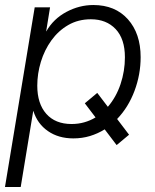

<svg xmlns="http://www.w3.org/2000/svg" viewBox="-35 -545 622 769"><path d="M-15.1 204.1 104 -515.6H165.5L149.9 -419.4H150.4Q179.2 -469.7 231 -497.3Q282.7 -524.9 338.9 -524.9Q426.3 -524.9 477.3 -467.8Q528.3 -410.6 528.3 -315.9Q528.3 -246.6 503.7 -180.9Q479 -115.2 434.1 -68.4L481.9 -5.4L432.1 36.1L384.3 -26.9Q356.9 -9.8 325.4 -0.2Q293.9 9.3 258.8 9.3Q199.2 9.3 157 -20Q114.7 -49.3 98.6 -100.6H98.1L47.9 204.1ZM354.5 -172.9 397 -117.2Q430.2 -155.8 447.8 -208Q465.3 -260.3 465.3 -315.4Q465.3 -389.2 428.2 -428.5Q391.1 -467.8 329.1 -467.8Q278.3 -467.8 238.5 -444.8Q198.7 -421.9 170.9 -383.3Q143.1 -344.7 128.7 -297.4Q114.3 -250 114.3 -201.7Q114.3 -129.9 150.4 -89.1Q186.5 -48.3 251.5 -48.3Q278.8 -48.3 302.7 -55.2Q326.7 -62 347.7 -74.7L304.7 -131.3Z"/></svg>

Font: Inter Display Light
Style: Italic
Weight: 300
Italic angle: -9.39999°
Designer: Rasmus Andersson
Foundry: rsms
Version: Version 4.000;git-a52131595